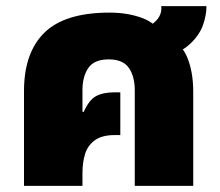

<svg xmlns="http://www.w3.org/2000/svg" viewBox="-20 -604 716 624"><path d="M58 0V-308Q58 -433 124.5 -498Q191 -563 336 -563Q394 -563 441 -546Q488 -529 511 -486Q567 -468 587.5 -420Q608 -372 608 -306V0H418V-311Q418 -355 399 -383Q380 -411 333 -411Q286 -411 267 -383Q248 -355 248 -311V-241L252 -240Q269 -279 292 -291.5Q315 -304 353 -304H371V-165H353Q311 -165 288 -148Q265 -131 256.5 -103.5Q248 -76 248 -42V0ZM515 -416 430 -502Q472 -519 489.5 -539Q507 -559 504 -584H651Q651 -554 639.5 -522Q628 -490 598.5 -462Q569 -434 515 -416Z"/></svg>

Font: Noto Sans Thai Black
Style: Regular
Weight: 900
Version: Version 2.001